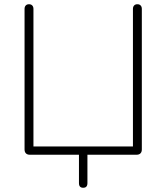

<svg xmlns="http://www.w3.org/2000/svg" viewBox="-20 -731 786 907"><path d="M353 134V0H121Q109 0 102.5 -6.5Q96 -13 96 -25V-689Q96 -699 101.5 -705Q107 -711 117 -711Q127 -711 132.5 -705Q138 -699 138 -689V-39H608V-689Q608 -699 613.5 -705Q619 -711 629 -711Q639 -711 644.5 -705Q650 -699 650 -689V-25Q650 -13 643.5 -6.5Q637 0 625 0H393V134Q393 145 388 150.5Q383 156 373 156Q363 156 358 150.5Q353 145 353 134Z"/></svg>

Font: SN Pro Thin
Style: Regular
Weight: 200
Designer: Tobias Whetton
Foundry: Supernotes
Version: Version 1.003;Glyphs 3.3 (3324)